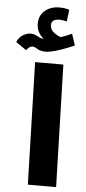

<svg xmlns="http://www.w3.org/2000/svg" viewBox="-118 -1021 472 1056"><g transform="rotate(5 118.0 -493.0)"><path d="M78 0 59 -675H215L234 0ZM37 -759Q48 -759 65.5 -748Q83 -737 113 -737Q132 -737 165 -746.5Q198 -756 228 -768Q258 -780 269 -785L248 -848Q234 -842 219.5 -836Q205 -830 188 -824Q170 -829 149 -845Q128 -861 128 -886Q128 -919 174 -919Q184 -919 193.5 -917Q203 -915 213 -913L221 -978Q197 -986 166 -986Q119 -986 87 -959.5Q55 -933 55 -887Q55 -840 94 -807H91Q78 -807 60 -818Q42 -829 20 -829Q2 -829 -20 -816.5Q-42 -804 -54 -776L4 -736Q21 -759 37 -759Z"/></g></svg>

Font: Noto Sans Arabic Extra
Style: Regular
Weight: 800
Designer: Nadine Chahine - Monotype Design Team
Foundry: Monotype Imaging Inc.
Version: Version 1.902